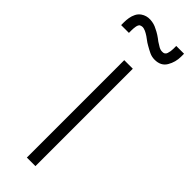

<svg xmlns="http://www.w3.org/2000/svg" viewBox="-290 -684 697 697"><g transform="rotate(45 58.5 -335.5)"><path d="M136 -670V-655Q136 -642 132 -630Q128 -618 114 -619Q104 -619 93.5 -626Q83 -633 79 -635Q69 -643 59 -649.5Q49 -656 38 -661Q22 -670 2 -671Q-18 -672 -34 -661Q-44 -654 -49.5 -643Q-55 -632 -57 -620Q-59 -608 -59 -597V-582H-19V-597Q-19 -604 -17.5 -614Q-16 -624 -11 -629Q-2 -634 7.5 -631.5Q17 -629 25 -624Q34 -619 43.5 -611.5Q53 -604 64 -598Q76 -591 88.5 -585Q101 -579 116 -579Q148 -579 162 -603Q176 -627 176 -655V-670ZM39 0H83V-500H39Z"/></g></svg>

Font: Advent Pro Light
Style: Regular
Weight: 300
Version: Version 3.000